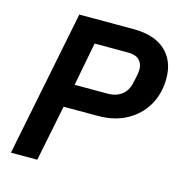

<svg xmlns="http://www.w3.org/2000/svg" viewBox="-104 -792 840 887"><g transform="rotate(15 316.0 -349.0)"><path d="M153 0H27L167 -698H426Q526 -698 579 -649.5Q632 -601 632 -517Q632 -444 599 -387.5Q566 -331 507.5 -299.5Q449 -268 372 -268H207ZM270 -587 230 -379H389Q428 -379 455 -399.5Q482 -420 490 -460Q494 -478 496.5 -490Q499 -502 500 -510.5Q501 -519 501 -525Q501 -552 484 -569.5Q467 -587 428 -587Z"/></g></svg>

Font: IBM Plex Sans SemiBold
Style: Italic
Weight: 600
Italic angle: -11.31°
Designer: Mike Abbink, Paul van der Laan, Pieter van Rosmalen
Foundry: Bold Monday
Version: Version 3.201